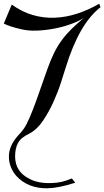

<svg xmlns="http://www.w3.org/2000/svg" viewBox="-25 -724 557 1027"><path d="M512.6 -685.3 505.8 -704.2Q447.9 -670.5 387.9 -651.1Q327.9 -631.6 267.9 -629.2Q207.9 -626.8 150 -643.7Q92.1 -660.5 37.9 -699.5L-4.7 -597.9Q28.9 -581.1 87.4 -567.9Q125.3 -558.4 172.4 -560.3Q219.5 -562.1 265.8 -571.1Q312.1 -580 353.7 -595Q395.3 -610 423.2 -627.9Q387.4 -597.9 358.7 -570Q330 -542.1 306.6 -510.5Q283.2 -478.9 264.7 -441.6Q246.3 -404.2 229.5 -357.4Q193.7 -254.2 171.3 -192.1Q148.9 -130 132.6 -92.9Q116.3 -55.8 102.9 -36.3Q89.5 -16.8 71.6 1.1Q22.6 55.8 22.6 113.2Q22.6 170 61.6 216.3Q123.2 284.2 228.4 283.2Q287.9 282.1 377.4 253.2L359.5 230.5Q330 242.6 306.1 248.4Q282.1 254.2 248.4 255.3Q174.7 257.4 126.8 229.5Q55.8 191.6 55.8 112.1Q55.8 69.5 71.6 40.3Q87.4 11.1 133.2 -10Q173.7 -31.6 205.5 -79.2Q237.4 -126.8 261.3 -180Q285.3 -233.2 301.1 -282.6Q316.8 -332.1 325.8 -360.5Q398.4 -597.9 512.6 -685.3Z"/></svg>

Font: MM Bagan
Style: Regular
Weight: 400
Designer: Khon Soe Zaw Thu
Version: Version 1.00 July 10, 2016, initial release